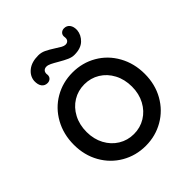

<svg xmlns="http://www.w3.org/2000/svg" viewBox="-202 -866 1010 1010"><g transform="rotate(-45 303.0 -361.0)"><path d="M303 10Q230 10 169.5 -25Q109 -60 74 -122Q39 -184 39 -262Q39 -340 74 -403Q109 -466 169.5 -501Q230 -536 303 -536Q376 -536 436.5 -501Q497 -466 532 -403Q567 -340 567 -262Q567 -184 532 -122Q497 -60 436.5 -25Q376 10 303 10ZM303 -448Q256 -448 217.5 -424.5Q179 -401 156.5 -358.5Q134 -316 134 -262Q134 -209 156.5 -167Q179 -125 217.5 -101.5Q256 -78 303 -78Q350 -78 388.5 -101.5Q427 -125 449.5 -167Q472 -209 472 -262Q472 -316 449.5 -358.5Q427 -401 388.5 -424.5Q350 -448 303 -448ZM129 -647Q132 -681 161 -704Q190 -727 239 -727Q261 -727 281 -717.5Q301 -708 329 -690Q347 -678 359 -671.5Q371 -665 381 -665Q393 -665 400 -672.5Q407 -680 406 -693Q405 -696 405 -703Q405 -716 414 -724Q423 -732 436 -732Q456 -732 467.5 -717Q479 -702 478 -676Q475 -643 449.5 -618.5Q424 -594 376 -594Q358 -594 338.5 -602.5Q319 -611 290 -628Q268 -641 253.5 -648Q239 -655 228 -655Q216 -655 208.5 -648Q201 -641 201 -627Q202 -624 202 -619Q202 -605 193 -597Q184 -589 171 -589Q151 -589 139.5 -604Q128 -619 129 -647Z"/></g></svg>

Font: Quicksand Medium
Style: Regular
Weight: 500
Designer: Andrew Paglinawan
Foundry: Andrew Paglinawan
Version: Version 3.000